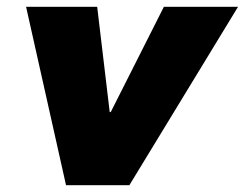

<svg xmlns="http://www.w3.org/2000/svg" viewBox="-20 -541 723 567"><path d="M175 6 57 -521H267L304 -210H307L464 -521H683L362 6Z"/></svg>

Font: REM ExtraBold
Style: Italic
Weight: 800
Italic angle: -11°
Designer: Octavio Pardo
Foundry: Ashler Design
Version: Version 1.005;gftools[0.9.28]